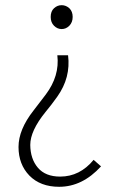

<svg xmlns="http://www.w3.org/2000/svg" viewBox="-20 -512 442 734"><path d="M173.8 -447.3Q173.8 -468.8 186.5 -480.5Q199.2 -492.2 215.8 -492.2Q232.4 -492.2 245.6 -480Q257.8 -467.8 257.8 -447.3Q257.8 -426.8 245.1 -413.6Q232.4 -400.9 215.8 -400.9Q199.2 -400.9 186.5 -413.6Q173.8 -426.3 173.8 -447.3ZM206.1 202.1Q134.3 202.1 92.3 159.2Q50.8 116.2 50.8 49.8Q50.8 -16.6 108.4 -89.8Q131.8 -120.1 154.8 -150.4Q208.5 -221.7 199.2 -300.8H240.2Q251 -215.3 198.7 -142.1Q176.8 -111.3 153.3 -83Q95.7 -11.7 95.7 42Q96.2 95.7 125 129.4Q153.8 163.1 210 163.1Q285.2 163.1 337.9 99.1L366.2 124Q294.9 202.1 206.1 202.1Z"/></svg>

Font: SourceSansPro-Light
Style: Regular
Weight: 300
Designer: Paul D. Hunt
Foundry: Adobe Systems Incorporated
Version: Version 2.020;PS 2.0;hotconv 1.0.86;makeotf.lib2.5.63406